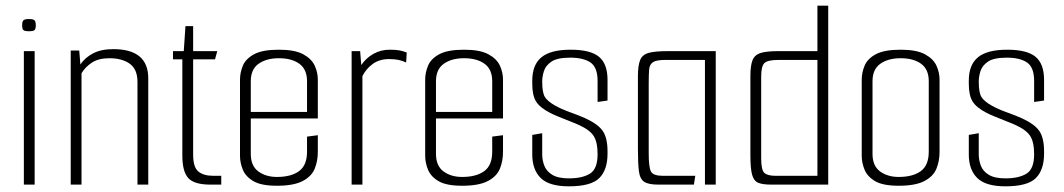

<svg xmlns="http://www.w3.org/2000/svg" viewBox="-20 -650 3745 676"><path d="M82 -540Q67 -540 62.5 -544Q58 -548 58 -561Q58 -574 62.5 -578.5Q67 -583 82 -583Q97 -583 101.5 -578.5Q106 -574 106 -561Q106 -548 101.5 -544Q97 -540 82 -540ZM64 0V-470H102V0Z M229 -472H259L263 -423Q279 -447 307.5 -462Q336 -477 379 -477Q502 -477 502 -374V0H464V-362Q464 -406 437 -425.5Q410 -445 365 -445Q327 -445 303.5 -429.5Q280 -414 267 -392V0H229Z M721 0Q664 0 643 -23Q622 -46 622 -102V-441H589V-470H627L633 -558H660V-470H745L737 -441H660V-106Q660 -61 678.5 -46Q697 -31 731 -31H759V0Z M955 4Q900 4 872.5 -12Q845 -28 835 -52.5Q825 -77 825 -101V-370Q825 -394 835 -418.5Q845 -443 874.5 -459Q904 -475 962 -475Q1018 -475 1047.5 -459Q1077 -443 1088 -419Q1099 -395 1099 -370V-233H863V-108Q863 -66 889.5 -46.5Q916 -27 955 -27Q1005 -27 1033 -47.5Q1061 -68 1061 -116V-169L1099 -174V-115Q1099 -83 1088 -56Q1077 -29 1045.5 -12.5Q1014 4 955 4ZM863 -364V-256H1061V-364Q1061 -406 1034 -425.5Q1007 -445 962 -445Q918 -445 890.5 -425.5Q863 -406 863 -364Z M1218 0V-470H1248L1252 -421Q1269 -446 1295 -460.5Q1321 -475 1352 -475Q1374 -475 1387 -472.5Q1400 -470 1412 -465L1410 -430Q1397 -436 1383.5 -439Q1370 -442 1350 -442Q1316 -442 1292.5 -425Q1269 -408 1256 -382V0Z M1607 4Q1552 4 1524.5 -12Q1497 -28 1487 -52.5Q1477 -77 1477 -101V-370Q1477 -394 1487 -418.5Q1497 -443 1526.5 -459Q1556 -475 1614 -475Q1670 -475 1699.5 -459Q1729 -443 1740 -419Q1751 -395 1751 -370V-233H1515V-108Q1515 -66 1541.5 -46.5Q1568 -27 1607 -27Q1657 -27 1685 -47.5Q1713 -68 1713 -116V-169L1751 -174V-115Q1751 -83 1740 -56Q1729 -29 1697.5 -12.5Q1666 4 1607 4ZM1515 -364V-256H1713V-364Q1713 -406 1686 -425.5Q1659 -445 1614 -445Q1570 -445 1542.5 -425.5Q1515 -406 1515 -364Z M1983 6Q1913 6 1883.5 -23.5Q1854 -53 1854 -106V-175L1889 -181V-107Q1889 -86 1896.5 -66.5Q1904 -47 1924.5 -34.5Q1945 -22 1983 -22Q2030 -22 2057 -38.5Q2084 -55 2084 -107Q2084 -150 2070 -171.5Q2056 -193 2018 -210Q2010 -214 1988 -222.5Q1966 -231 1944.5 -240Q1923 -249 1916 -253Q1881 -271 1867.5 -292.5Q1854 -314 1854 -355V-366Q1854 -422 1886.5 -448.5Q1919 -475 1989 -475Q2059 -475 2089 -450Q2119 -425 2119 -369V-296L2084 -291V-365Q2084 -413 2059 -430Q2034 -447 1988 -447Q1942 -447 1921.5 -433Q1901 -419 1895 -399.5Q1889 -380 1889 -363Q1889 -324 1898.5 -308.5Q1908 -293 1935 -278Q1956 -266 1988 -254.5Q2020 -243 2040 -234Q2086 -213 2102.5 -188.5Q2119 -164 2119 -117V-109Q2119 -52 2090 -23Q2061 6 1983 6Z M2298 0Q2263 0 2248 -10Q2233 -20 2229.5 -47Q2226 -74 2226 -126V-381Q2226 -420 2234 -439Q2242 -458 2264.5 -464Q2287 -470 2332 -470H2500V0H2462V-439H2322Q2291 -439 2279 -431Q2267 -423 2265.5 -405.5Q2264 -388 2264 -356V-110Q2264 -61 2272 -46Q2280 -31 2314 -31H2428L2423 0Z M2696 0Q2665 0 2649.5 -6.5Q2634 -13 2628 -35Q2622 -57 2622 -104V-382Q2622 -419 2629.5 -438Q2637 -457 2658 -463.5Q2679 -470 2721 -470H2858V-630H2896V0ZM2858 -31V-439H2721Q2683 -439 2671.5 -428Q2660 -417 2660 -381V-92Q2660 -52 2671 -41.5Q2682 -31 2711 -31Z M3144 4Q3089 4 3061.5 -12Q3034 -28 3024 -52.5Q3014 -77 3014 -101V-370Q3014 -394 3024 -418.5Q3034 -443 3063.5 -459Q3093 -475 3151 -475Q3207 -475 3236.5 -459Q3266 -443 3277 -419Q3288 -395 3288 -370V-115Q3288 -83 3277 -56Q3266 -29 3234.5 -12.5Q3203 4 3144 4ZM3144 -27Q3194 -27 3222 -47.5Q3250 -68 3250 -116V-364Q3250 -406 3223 -425.5Q3196 -445 3151 -445Q3107 -445 3079.5 -425.5Q3052 -406 3052 -364V-108Q3052 -66 3078.5 -46.5Q3105 -27 3144 -27Z M3520 6Q3450 6 3420.5 -23.5Q3391 -53 3391 -106V-175L3426 -181V-107Q3426 -86 3433.5 -66.5Q3441 -47 3461.5 -34.5Q3482 -22 3520 -22Q3567 -22 3594 -38.5Q3621 -55 3621 -107Q3621 -150 3607 -171.5Q3593 -193 3555 -210Q3547 -214 3525 -222.5Q3503 -231 3481.5 -240Q3460 -249 3453 -253Q3418 -271 3404.5 -292.5Q3391 -314 3391 -355V-366Q3391 -422 3423.5 -448.5Q3456 -475 3526 -475Q3596 -475 3626 -450Q3656 -425 3656 -369V-296L3621 -291V-365Q3621 -413 3596 -430Q3571 -447 3525 -447Q3479 -447 3458.5 -433Q3438 -419 3432 -399.5Q3426 -380 3426 -363Q3426 -324 3435.5 -308.5Q3445 -293 3472 -278Q3493 -266 3525 -254.5Q3557 -243 3577 -234Q3623 -213 3639.5 -188.5Q3656 -164 3656 -117V-109Q3656 -52 3627 -23Q3598 6 3520 6Z"/></svg>

Font: Smooch Sans Light
Style: Regular
Weight: 300
Designer: Robert E. Leuschke
Foundry: Robert E. Leuschke
Version: Version 1.010; ttfautohint (v1.8.3)